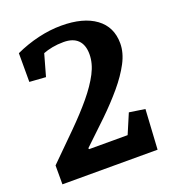

<svg xmlns="http://www.w3.org/2000/svg" viewBox="-124 -767 776 862"><g transform="rotate(-20 263.5 -335.5)"><path d="M341.3 -507.8Q341.3 -552.2 318.1 -575.4Q294.9 -598.6 250 -598.6Q221.2 -598.6 196 -593.8Q170.9 -588.9 151.9 -581.5L122.6 -477.5L44.9 -482.9V-620.1Q97.7 -644.5 154.5 -658Q211.4 -671.4 265.1 -671.4Q370.1 -671.4 429 -628.2Q487.8 -585 487.8 -506.3Q487.8 -461.4 462.9 -414.3Q438 -367.2 396.5 -317.9Q355 -268.6 301.8 -217Q248.5 -165.5 191.9 -112.3L193.8 -107.4H377.9L418 -201.7L493.2 -190.4L481.9 0H27.3V-90.3Q95.2 -157.2 152.6 -214.4Q210 -271.5 252 -322Q293.9 -372.6 317.6 -418.2Q341.3 -463.9 341.3 -507.8Z"/></g></svg>

Font: Noticia Text
Style: Bold
Weight: 700
Designer: JM Sole
Foundry: JM Sole
Version: Version 1.003